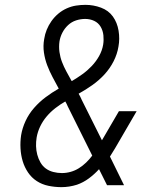

<svg xmlns="http://www.w3.org/2000/svg" viewBox="-20 -763 640 791"><path d="M233 8Q206 8 179.5 2.5Q153 -3 131.5 -17Q110 -31 95.5 -52.5Q81 -74 73.5 -99Q66 -124 64.5 -151.5Q63 -179 67 -206Q72 -236 85.5 -265Q99 -294 120.5 -318.5Q142 -343 168 -362.5Q194 -382 222 -398Q209 -422 196.5 -445.5Q184 -469 174.5 -494Q165 -519 161 -546.5Q157 -574 162 -602Q165 -622 172.5 -640.5Q180 -659 192 -676Q204 -693 220 -706.5Q236 -720 255 -728.5Q274 -737 293.5 -740Q313 -743 332 -743Q365 -743 396 -731.5Q427 -720 445 -695Q463 -670 468.5 -636.5Q474 -603 468 -571Q463 -540 448 -510.5Q433 -481 410.5 -456.5Q388 -432 360.5 -412.5Q333 -393 304 -377Q308 -370 311 -364Q314 -358 317 -351L400 -185L470 -305H543L454 -152Q449 -144 443.5 -135Q438 -126 433 -118L491 0H421L390 -62L388 -66Q369 -45 346 -28Q323 -11 297 -2Q281 3 265 5.5Q249 8 233 8ZM276 -429Q298 -442 319 -457Q340 -472 358 -491Q376 -510 388.5 -532.5Q401 -555 405 -579Q408 -598 406 -617.5Q404 -637 394.5 -653Q385 -669 368 -677Q351 -685 331 -685Q312 -685 293.5 -679Q275 -673 260.5 -659.5Q246 -646 237 -628.5Q228 -611 225 -592Q222 -570 225 -548.5Q228 -527 235.5 -507.5Q243 -488 253 -469.5Q263 -451 273 -433L274 -431Q274 -431 274.5 -431Q275 -431 274 -431ZM235 -50Q253 -50 271 -55Q289 -60 305 -70Q321 -80 335 -93.5Q349 -107 360 -122L259 -325Q257 -330 254.5 -335Q252 -340 249 -345Q228 -333 208 -317.5Q188 -302 172 -283Q156 -264 145.5 -242Q135 -220 131 -197Q128 -179 128.5 -161Q129 -143 133.5 -126Q138 -109 146.5 -94Q155 -79 168.5 -69Q182 -59 199.5 -54.5Q217 -50 235 -50Z"/></svg>

Font: Iosevka Etoile Light Oblique
Style: Regular
Weight: 300
Italic angle: -9°
Designer: Belleve Invis
Foundry: Belleve Invis
Version: Version 15.5.2; ttfautohint (v1.8.4)